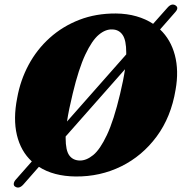

<svg xmlns="http://www.w3.org/2000/svg" viewBox="-20 -773 809 854"><path d="M48 57.5Q40.5 53.5 41.2 44.2Q42 35 50.5 25.5L121.5 -55Q72.5 -100 55.2 -172.2Q38 -244.5 56.5 -337.5Q70.5 -416 107.2 -484.5Q144 -553 201.2 -604.5Q258.5 -656 332.8 -684.8Q407 -713.5 495.5 -713Q545 -712.5 586.8 -700.5Q628.5 -688.5 661 -667L725 -739Q743 -759.5 760 -749.5Q777.5 -739 759.5 -719L692 -642Q739.5 -597 757.8 -527.8Q776 -458.5 761 -374Q741 -252.5 676.8 -165.8Q612.5 -79 519 -33Q425.5 13 316.5 12Q218.5 11 153 -31L84.5 47Q65.5 68.5 48 57.5ZM303.5 -357Q286 -285.5 278 -232.5L541.5 -531Q541.5 -535.5 541.5 -539.5Q541.5 -594 525.5 -617.5Q509.5 -641 480.5 -642Q450 -644 419.5 -618.5Q389 -593 359.5 -530.2Q330 -467.5 303.5 -357ZM335 -59Q364 -58.5 394.5 -83.2Q425 -108 455.5 -172.5Q486 -237 514 -354.5Q529 -416.5 536 -465L272 -166Q272 -162.5 272 -158.5Q272 -104 288.2 -81.8Q304.5 -59.5 335 -59Z"/></svg>

Font: Fraunces 72pt S050 Black
Style: Italic
Weight: 900
Italic angle: -16°
Version: Version 1.000; ttfautohint (v1.8.3)